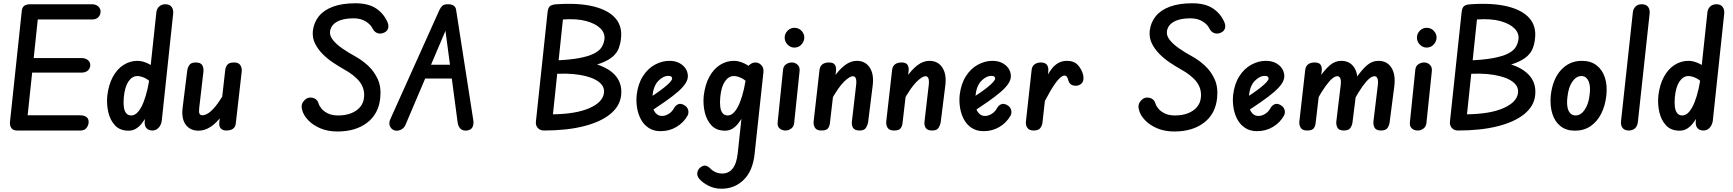

<svg xmlns="http://www.w3.org/2000/svg" viewBox="-20 -798 10594 1174"><path d="M84 0Q60 0 49.5 -15Q39 -30 41 -52L113 -730Q115 -752 127.5 -762Q140 -772 166 -772H541Q566 -772 580.5 -759Q595 -746 595 -727Q595 -707 581.5 -693Q568 -679 544 -679H211L149 -93H469Q495 -93 508.5 -82.5Q522 -72 522 -53Q522 -33 509.5 -16.5Q497 0 473 0ZM126 -354 137 -443H478Q502 -443 517 -431Q532 -419 532 -399Q532 -381 518 -367.5Q504 -354 478 -354Z M766 1Q714 1 684 -30.5Q654 -62 642.5 -111Q631 -160 636 -212Q644 -280 670 -328Q696 -376 735.5 -401Q775 -426 821 -426Q851 -426 886.5 -409Q922 -392 944 -363L932 -257Q900 -304 871 -318.5Q842 -333 820 -333Q788 -333 765.5 -300Q743 -267 737 -203Q734 -171 737 -145.5Q740 -120 751.5 -106Q763 -92 782 -92Q800 -92 815.5 -105.5Q831 -119 845 -145.5Q859 -172 871 -212Q883 -252 892 -305L897 -125Q887 -107 875 -85.5Q863 -64 847.5 -44Q832 -24 812 -11.5Q792 1 766 1ZM912 0Q887 0 874.5 -15.5Q862 -31 865 -59L936 -722Q938 -744 953 -758Q968 -772 991 -772Q1017 -772 1029 -756Q1041 -740 1039 -716L969 -59Q965 -33 949.5 -16.5Q934 0 912 0Z M1194 1Q1142 1 1115 -36.5Q1088 -74 1097 -142L1125 -367Q1127 -384 1137.5 -400Q1148 -416 1177 -416Q1207 -416 1216.5 -399.5Q1226 -383 1224 -361L1198 -137Q1195 -112 1200 -102.5Q1205 -93 1218 -93Q1231 -93 1250.5 -104Q1270 -115 1296 -146Q1322 -177 1354 -233L1340 -95Q1304 -46 1268 -22.5Q1232 1 1194 1ZM1364 0Q1340 0 1329 -14Q1318 -28 1321 -50L1357 -368Q1358 -384 1368.5 -400Q1379 -416 1411 -416Q1439 -416 1449.5 -399.5Q1460 -383 1458 -361L1422 -45Q1420 -22 1405 -11Q1390 0 1364 0Z M2044 6Q1984 6 1938.5 -13.5Q1893 -33 1864.5 -63Q1836 -93 1828 -124Q1819 -154 1832 -173Q1845 -192 1862 -199Q1882 -205 1902 -196.5Q1922 -188 1929 -163Q1933 -149 1947 -132.5Q1961 -116 1986 -104Q2011 -92 2048 -92Q2091 -92 2125.5 -105Q2160 -118 2181.5 -143Q2203 -168 2206 -203Q2211 -256 2179.5 -297.5Q2148 -339 2080 -376Q2050 -393 2015.5 -416Q1981 -439 1952 -468.5Q1923 -498 1906 -532.5Q1889 -567 1893 -609Q1899 -661 1930 -699Q1961 -737 2017 -757.5Q2073 -778 2153 -778Q2232 -778 2279.5 -746.5Q2327 -715 2350 -661Q2358 -641 2353 -624.5Q2348 -608 2330 -599Q2309 -589 2289.5 -595Q2270 -601 2259 -622Q2247 -648 2216.5 -667Q2186 -686 2141 -686Q2078 -686 2040.5 -665Q2003 -644 1998 -605Q1995 -579 2016.5 -552.5Q2038 -526 2073.5 -501.5Q2109 -477 2149 -455Q2192 -432 2230 -397Q2268 -362 2290 -313.5Q2312 -265 2305 -198Q2295 -101 2224.5 -47.5Q2154 6 2044 6Z M2391 -1Q2372 -8 2364 -27Q2356 -46 2367 -70L2666 -735Q2675 -754 2685 -763Q2695 -772 2719 -772Q2742 -772 2754.5 -763Q2767 -754 2769 -737L2874 -63Q2878 -36 2868.5 -19.5Q2859 -3 2836 0Q2811 3 2796.5 -10Q2782 -23 2778 -51L2699 -646L2718 -643L2460 -36Q2451 -14 2430.5 -4.5Q2410 5 2391 -1ZM2538 -318 2574 -402H2771L2783 -318Z M3306 0Q3282 0 3268 -16Q3254 -32 3257 -56L3328 -722Q3331 -753 3345 -762Q3359 -771 3384 -772Q3519 -781 3609.5 -758.5Q3700 -736 3743 -686.5Q3786 -637 3777 -562Q3774 -532 3764 -504.5Q3754 -477 3729 -454Q3704 -431 3658 -413Q3612 -395 3537 -383Q3462 -371 3351 -366L3358 -428Q3458 -431 3519.5 -442.5Q3581 -454 3614 -471.5Q3647 -489 3660 -511.5Q3673 -534 3676 -559Q3680 -595 3651.5 -624Q3623 -653 3565.5 -669Q3508 -685 3422 -679L3361 -99Q3503 -101 3584.5 -137Q3666 -173 3673 -230Q3678 -270 3640 -298.5Q3602 -327 3526 -340Q3450 -353 3342 -344L3350 -427Q3493 -437 3591.5 -414.5Q3690 -392 3738 -341.5Q3786 -291 3778 -216Q3771 -149 3711.5 -100.5Q3652 -52 3548.5 -26Q3445 0 3306 0Z M4019 4Q3977 4 3947 -15.5Q3917 -35 3899.5 -67Q3882 -99 3875.5 -138.5Q3869 -178 3873 -217Q3881 -285 3911 -332Q3941 -379 3984.5 -402.5Q4028 -426 4073 -426Q4108 -426 4133 -413Q4158 -400 4172 -379Q4186 -358 4186 -332Q4186 -310 4170.5 -286.5Q4155 -263 4124 -236Q4093 -209 4045 -175.5Q3997 -142 3932 -99L3925 -185Q3960 -205 3990 -225.5Q4020 -246 4042.5 -264Q4065 -282 4077.5 -296Q4090 -310 4090 -318Q4090 -324 4085 -329Q4080 -334 4067 -334Q4035 -334 4005 -303Q3975 -272 3969 -208Q3965 -176 3970 -149Q3975 -122 3990 -105.5Q4005 -89 4028 -89Q4049 -89 4070 -102.5Q4091 -116 4102 -138Q4112 -155 4128 -161Q4144 -167 4164 -155Q4182 -145 4187.5 -126.5Q4193 -108 4184 -91Q4160 -48 4116.5 -22Q4073 4 4019 4Z M4413 1Q4361 1 4331 -30.5Q4301 -62 4289.5 -111Q4278 -160 4283 -212Q4291 -280 4317 -328Q4343 -376 4382.5 -401Q4422 -426 4468 -426Q4498 -426 4533.5 -409Q4569 -392 4591 -363L4579 -257Q4547 -304 4518 -318.5Q4489 -333 4467 -333Q4435 -333 4412.5 -300Q4390 -267 4384 -203Q4381 -171 4384 -145.5Q4387 -120 4398.5 -106Q4410 -92 4429 -92Q4447 -92 4462.5 -105.5Q4478 -119 4492 -145.5Q4506 -172 4518 -212Q4530 -252 4539 -305L4544 -125Q4534 -107 4522 -85.5Q4510 -64 4494.5 -44Q4479 -24 4459 -11.5Q4439 1 4413 1ZM4391 356Q4348 356 4312 337.5Q4276 319 4257 297Q4240 278 4244 256.5Q4248 235 4266 223Q4285 211 4299 216Q4313 221 4322 231Q4353 263 4397 263Q4435 263 4459.5 233Q4484 203 4491 138L4545 -365Q4547 -388 4563.5 -402Q4580 -416 4599 -416Q4620 -416 4635.5 -399.5Q4651 -383 4648 -356L4594 144Q4583 247 4527.5 301.5Q4472 356 4391 356Z M4783 0Q4761 0 4746.5 -13Q4732 -26 4735 -51L4768 -371Q4770 -394 4786.5 -405Q4803 -416 4822 -416Q4842 -416 4857 -402Q4872 -388 4869 -362L4836 -46Q4834 -24 4818 -12Q4802 0 4783 0ZM4837 -507Q4814 -507 4796 -525Q4778 -543 4778 -568Q4778 -592 4795.5 -610Q4813 -628 4837 -628Q4864 -628 4881 -609.5Q4898 -591 4898 -569Q4898 -546 4881 -526.5Q4864 -507 4837 -507Z M5002 0Q4974 0 4963.5 -16.5Q4953 -33 4955 -55L4991 -371Q4994 -394 5009 -405Q5024 -416 5049 -416Q5075 -416 5084.5 -402.5Q5094 -389 5092 -366L5055 -49Q5054 -32 5045 -16Q5036 0 5002 0ZM5236 0Q5206 0 5196 -16.5Q5186 -33 5189 -55L5215 -279Q5218 -305 5213 -318.5Q5208 -332 5195 -332Q5176 -332 5141.5 -299Q5107 -266 5059 -180L5074 -319Q5109 -371 5145 -398.5Q5181 -426 5219 -426Q5271 -426 5298 -385Q5325 -344 5316 -274L5288 -50Q5285 -33 5275 -16.5Q5265 0 5236 0Z M5446 0Q5418 0 5407.5 -16.5Q5397 -33 5399 -55L5435 -371Q5438 -394 5453 -405Q5468 -416 5493 -416Q5519 -416 5528.5 -402.5Q5538 -389 5536 -366L5499 -49Q5498 -32 5489 -16Q5480 0 5446 0ZM5680 0Q5650 0 5640 -16.5Q5630 -33 5633 -55L5659 -279Q5662 -305 5657 -318.5Q5652 -332 5639 -332Q5620 -332 5585.5 -299Q5551 -266 5503 -180L5518 -319Q5553 -371 5589 -398.5Q5625 -426 5663 -426Q5715 -426 5742 -385Q5769 -344 5760 -274L5732 -50Q5729 -33 5719 -16.5Q5709 0 5680 0Z M5994 4Q5952 4 5922 -15.5Q5892 -35 5874.5 -67Q5857 -99 5850.5 -138.5Q5844 -178 5848 -217Q5856 -285 5886 -332Q5916 -379 5959.5 -402.5Q6003 -426 6048 -426Q6083 -426 6108 -413Q6133 -400 6147 -379Q6161 -358 6161 -332Q6161 -310 6145.5 -286.5Q6130 -263 6099 -236Q6068 -209 6020 -175.5Q5972 -142 5907 -99L5900 -185Q5935 -205 5965 -225.5Q5995 -246 6017.5 -264Q6040 -282 6052.5 -296Q6065 -310 6065 -318Q6065 -324 6060 -329Q6055 -334 6042 -334Q6010 -334 5980 -303Q5950 -272 5944 -208Q5940 -176 5945 -149Q5950 -122 5965 -105.5Q5980 -89 6003 -89Q6024 -89 6045 -102.5Q6066 -116 6077 -138Q6087 -155 6103 -161Q6119 -167 6139 -155Q6157 -145 6162.5 -126.5Q6168 -108 6159 -91Q6135 -48 6091.5 -22Q6048 4 5994 4Z M6300 0Q6274 0 6262.5 -15.5Q6251 -31 6253 -54L6288 -371Q6291 -394 6306.5 -405Q6322 -416 6345 -416Q6370 -416 6381 -402Q6392 -388 6390 -365L6354 -47Q6352 -30 6341 -15Q6330 0 6300 0ZM6577 -277Q6557 -270 6537.5 -277Q6518 -284 6512 -308Q6509 -321 6503.5 -328.5Q6498 -336 6489 -336Q6474 -336 6452.5 -313Q6431 -290 6400.5 -238Q6370 -186 6328 -98L6340 -247Q6374 -330 6411.5 -378Q6449 -426 6504 -426Q6547 -426 6570.5 -400.5Q6594 -375 6603 -340Q6608 -314 6601 -299Q6594 -284 6577 -277Z M7161 6Q7101 6 7055.5 -13.5Q7010 -33 6981.5 -63Q6953 -93 6945 -124Q6936 -154 6949 -173Q6962 -192 6979 -199Q6999 -205 7019 -196.5Q7039 -188 7046 -163Q7050 -149 7064 -132.5Q7078 -116 7103 -104Q7128 -92 7165 -92Q7208 -92 7242.5 -105Q7277 -118 7298.5 -143Q7320 -168 7323 -203Q7328 -256 7296.5 -297.5Q7265 -339 7197 -376Q7167 -393 7132.5 -416Q7098 -439 7069 -468.5Q7040 -498 7023 -532.5Q7006 -567 7010 -609Q7016 -661 7047 -699Q7078 -737 7134 -757.5Q7190 -778 7270 -778Q7349 -778 7396.5 -746.5Q7444 -715 7467 -661Q7475 -641 7470 -624.5Q7465 -608 7447 -599Q7426 -589 7406.5 -595Q7387 -601 7376 -622Q7364 -648 7333.5 -667Q7303 -686 7258 -686Q7195 -686 7157.5 -665Q7120 -644 7115 -605Q7112 -579 7133.5 -552.5Q7155 -526 7190.5 -501.5Q7226 -477 7266 -455Q7309 -432 7347 -397Q7385 -362 7407 -313.5Q7429 -265 7422 -198Q7412 -101 7341.5 -47.5Q7271 6 7161 6Z M7666 4Q7624 4 7594 -15.5Q7564 -35 7546.5 -67Q7529 -99 7522.5 -138.5Q7516 -178 7520 -217Q7528 -285 7558 -332Q7588 -379 7631.5 -402.5Q7675 -426 7720 -426Q7755 -426 7780 -413Q7805 -400 7819 -379Q7833 -358 7833 -332Q7833 -310 7817.5 -286.5Q7802 -263 7771 -236Q7740 -209 7692 -175.5Q7644 -142 7579 -99L7572 -185Q7607 -205 7637 -225.5Q7667 -246 7689.5 -264Q7712 -282 7724.5 -296Q7737 -310 7737 -318Q7737 -324 7732 -329Q7727 -334 7714 -334Q7682 -334 7652 -303Q7622 -272 7616 -208Q7612 -176 7617 -149Q7622 -122 7637 -105.5Q7652 -89 7675 -89Q7696 -89 7717 -102.5Q7738 -116 7749 -138Q7759 -155 7775 -161Q7791 -167 7811 -155Q7829 -145 7834.5 -126.5Q7840 -108 7831 -91Q7807 -48 7763.5 -22Q7720 4 7666 4Z M7972 0Q7944 0 7933.5 -16.5Q7923 -33 7925 -55L7961 -371Q7964 -394 7979 -405Q7994 -416 8019 -416Q8045 -416 8054.5 -402.5Q8064 -389 8062 -366L8025 -49Q8024 -32 8015 -16Q8006 0 7972 0ZM8198 0Q8168 0 8158.5 -16.5Q8149 -33 8151 -55L8178 -279Q8181 -305 8175.5 -318.5Q8170 -332 8157 -332Q8144 -332 8126.5 -318Q8109 -304 8085 -271Q8061 -238 8029 -180L8044 -319Q8079 -371 8111 -398.5Q8143 -426 8181 -426Q8234 -426 8260.5 -385Q8287 -344 8278 -274L8250 -50Q8248 -33 8237.5 -16.5Q8227 0 8198 0ZM8425 0Q8395 0 8385.5 -16.5Q8376 -33 8378 -55L8405 -279Q8408 -305 8402.5 -318.5Q8397 -332 8384 -332Q8371 -332 8353.5 -318Q8336 -304 8312 -271Q8288 -238 8256 -180L8271 -319Q8306 -371 8338 -398.5Q8370 -426 8408 -426Q8461 -426 8487.5 -385Q8514 -344 8506 -274L8477 -50Q8475 -33 8464.5 -16.5Q8454 0 8425 0Z M8649 0Q8627 0 8612.5 -13Q8598 -26 8601 -51L8634 -371Q8636 -394 8652.5 -405Q8669 -416 8688 -416Q8708 -416 8723 -402Q8738 -388 8735 -362L8702 -46Q8700 -24 8684 -12Q8668 0 8649 0ZM8703 -507Q8680 -507 8662 -525Q8644 -543 8644 -568Q8644 -592 8661.5 -610Q8679 -628 8703 -628Q8730 -628 8747 -609.5Q8764 -591 8764 -569Q8764 -546 8747 -526.5Q8730 -507 8703 -507Z M8895 0Q8871 0 8857 -16Q8843 -32 8846 -56L8917 -722Q8920 -753 8934 -762Q8948 -771 8973 -772Q9108 -781 9198.5 -758.5Q9289 -736 9332 -686.5Q9375 -637 9366 -562Q9363 -532 9353 -504.5Q9343 -477 9318 -454Q9293 -431 9247 -413Q9201 -395 9126 -383Q9051 -371 8940 -366L8947 -428Q9047 -431 9108.5 -442.5Q9170 -454 9203 -471.5Q9236 -489 9249 -511.5Q9262 -534 9265 -559Q9269 -595 9240.5 -624Q9212 -653 9154.5 -669Q9097 -685 9011 -679L8950 -99Q9092 -101 9173.5 -137Q9255 -173 9262 -230Q9267 -270 9229 -298.5Q9191 -327 9115 -340Q9039 -353 8931 -344L8939 -427Q9082 -437 9180.5 -414.5Q9279 -392 9327 -341.5Q9375 -291 9367 -216Q9360 -149 9300.5 -100.5Q9241 -52 9137.5 -26Q9034 0 8895 0Z M9610 1Q9557 1 9522 -26.5Q9487 -54 9472 -102Q9457 -150 9462 -212Q9473 -313 9524.5 -369.5Q9576 -426 9652 -426Q9707 -426 9742.5 -398.5Q9778 -371 9793.5 -323Q9809 -275 9802 -213Q9795 -151 9770.5 -102.5Q9746 -54 9705.5 -26.5Q9665 1 9610 1ZM9614 -92Q9636 -92 9653.5 -108Q9671 -124 9683.5 -152.5Q9696 -181 9700 -221Q9703 -243 9702 -263Q9701 -283 9694.5 -299Q9688 -315 9677 -324Q9666 -333 9650 -333Q9618 -333 9594 -298.5Q9570 -264 9564 -203Q9560 -171 9564 -145.5Q9568 -120 9581 -106Q9594 -92 9614 -92Z M9939 0Q9914 0 9901.5 -15.5Q9889 -31 9892 -58L9964 -721Q9966 -743 9980 -757.5Q9994 -772 10018 -772Q10045 -772 10057 -756.5Q10069 -741 10067 -717L9995 -53Q9992 -26 9977 -13Q9962 0 9939 0Z M10250 1Q10198 1 10168 -30.5Q10138 -62 10126.5 -111Q10115 -160 10120 -212Q10128 -280 10154 -328Q10180 -376 10219.5 -401Q10259 -426 10305 -426Q10335 -426 10370.5 -409Q10406 -392 10428 -363L10416 -257Q10384 -304 10355 -318.5Q10326 -333 10304 -333Q10272 -333 10249.5 -300Q10227 -267 10221 -203Q10218 -171 10221 -145.5Q10224 -120 10235.5 -106Q10247 -92 10266 -92Q10284 -92 10299.5 -105.5Q10315 -119 10329 -145.5Q10343 -172 10355 -212Q10367 -252 10376 -305L10381 -125Q10371 -107 10359 -85.5Q10347 -64 10331.5 -44Q10316 -24 10296 -11.5Q10276 1 10250 1ZM10396 0Q10371 0 10358.5 -15.5Q10346 -31 10349 -59L10420 -722Q10422 -744 10437 -758Q10452 -772 10475 -772Q10501 -772 10513 -756Q10525 -740 10523 -716L10453 -59Q10449 -33 10433.5 -16.5Q10418 0 10396 0Z"/></svg>

Font: Edu SA Beginner SemiBold
Style: Regular
Weight: 600
Version: Version 1.003